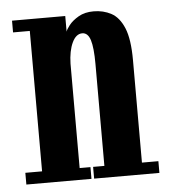

<svg xmlns="http://www.w3.org/2000/svg" viewBox="-44 -570 540 611"><g transform="rotate(-5 226.0 -265.0)"><path d="M16 0V-37.5H69.5V-486H16V-523.5H186V-473.5Q187.5 -480 198.2 -493.8Q209 -507.5 228.8 -519Q248.5 -530.5 277 -530.5Q308 -530.5 333.2 -517Q358.5 -503.5 373.5 -467.8Q388.5 -432 388.5 -365V-37.5H441V0H232.5V-37.5H268.5V-363Q268.5 -415 260.8 -439.5Q253 -464 235 -464Q215 -464 202.8 -438Q190.5 -412 189.5 -371V-37.5H224V0Z"/></g></svg>

Font: Imbue 10pt
Style: Bold
Weight: 700
Designer: Tyler Finck
Foundry: Etcetera Type Company
Version: Version 1.102; ttfautohint (v1.8.3)